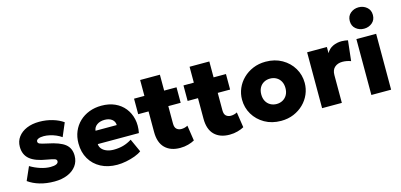

<svg xmlns="http://www.w3.org/2000/svg" viewBox="-69 -1239 3573 1709"><g transform="rotate(-15 1717.0 -385.0)"><path d="M265 14Q191 14 130.5 -3.8Q70 -21.5 25 -54L79.5 -177.5Q123.5 -151 172.2 -135.5Q221 -120 263.5 -120Q299 -120 317.5 -128.8Q336 -137.5 336 -154.5Q336 -169.5 319 -176Q302 -182.5 250.5 -191.5Q144 -208 94.5 -249.5Q45 -291 45 -364Q45 -415.5 73.8 -454Q102.5 -492.5 152.8 -513.8Q203 -535 268.5 -535Q332.5 -535 390 -518Q447.5 -501 488 -472L435.5 -348.5Q414 -364 386.8 -375.8Q359.5 -387.5 330.2 -394.2Q301 -401 274.5 -401Q243.5 -401 224.8 -392.8Q206 -384.5 206 -369.5Q206 -354.5 221.8 -347.5Q237.5 -340.5 289 -329.5Q402 -307 449 -269Q496 -231 496 -162Q496 -109 466.8 -69.2Q437.5 -29.5 385.5 -7.8Q333.5 14 265 14Z M843.5 15Q757.5 15 693 -19.2Q628.5 -53.5 592.8 -114.8Q557 -176 557 -258Q557 -318 578 -367.8Q599 -417.5 637 -453.8Q675 -490 726.8 -510Q778.5 -530 840.5 -530Q910 -530 963.8 -505.8Q1017.5 -481.5 1052.5 -437.8Q1087.5 -394 1100.8 -335.5Q1114 -277 1100.5 -208H721.5Q723 -182.5 739.2 -163.5Q755.5 -144.5 783.5 -133.8Q811.5 -123 848 -123Q894.5 -123 935 -134.2Q975.5 -145.5 1014.5 -170L1069.5 -48.5Q1046 -30.5 1007.8 -16.2Q969.5 -2 926 6.5Q882.5 15 843.5 15ZM733 -328H928.5Q928 -361 902.8 -381Q877.5 -401 835.5 -401Q793 -401 764.8 -381Q736.5 -361 733 -328Z M1423 15Q1334 15 1283.8 -34.8Q1233.5 -84.5 1233.5 -182.5V-661.5H1415.5V-515H1529.5V-372H1415.5V-212Q1415.5 -175 1433 -160Q1450.5 -145 1476 -145Q1491 -145 1506.2 -148.8Q1521.5 -152.5 1534.5 -160L1556 -18Q1532.5 -4.5 1497.5 5.2Q1462.5 15 1423 15ZM1138 -372V-515H1249V-372Z M1878.5 15Q1789.5 15 1739.2 -34.8Q1689 -84.5 1689 -182.5V-661.5H1871V-515H1985V-372H1871V-212Q1871 -175 1888.5 -160Q1906 -145 1931.5 -145Q1946.5 -145 1961.8 -148.8Q1977 -152.5 1990 -160L2011.5 -18Q1988 -4.5 1953 5.2Q1918 15 1878.5 15ZM1593.5 -372V-515H1704.5V-372Z M2353 15Q2268 15 2202.8 -22.2Q2137.5 -59.5 2100.8 -121.2Q2064 -183 2064 -257.5Q2064 -311.5 2085 -360.5Q2106 -409.5 2144.8 -447.5Q2183.5 -485.5 2236.5 -507.8Q2289.5 -530 2353 -530Q2438 -530 2503.2 -492.8Q2568.5 -455.5 2605.2 -393.8Q2642 -332 2642 -257.5Q2642 -204 2621 -154.8Q2600 -105.5 2561.2 -67.5Q2522.5 -29.5 2469.8 -7.2Q2417 15 2353 15ZM2353 -140.5Q2384.5 -140.5 2409.8 -154.8Q2435 -169 2449.8 -195.2Q2464.5 -221.5 2464.5 -257.5Q2464.5 -293.5 2450 -319.8Q2435.5 -346 2410.2 -360.2Q2385 -374.5 2353 -374.5Q2321 -374.5 2295.5 -360.2Q2270 -346 2255.8 -319.8Q2241.5 -293.5 2241.5 -257.5Q2241.5 -221.5 2256 -195.2Q2270.5 -169 2296 -154.8Q2321.5 -140.5 2353 -140.5Z M2733 0V-515H2915V-458Q2936 -496 2973.2 -513.5Q3010.5 -531 3055 -531Q3072.5 -531 3085.8 -528.8Q3099 -526.5 3112 -524L3091 -337.5Q3073.5 -344.5 3053.2 -348.2Q3033 -352 3013.5 -352Q2970.5 -352 2942.8 -328.2Q2915 -304.5 2915 -256.5V0Z M3187 0V-515H3369V0ZM3278 -586.5Q3235 -586.5 3203.2 -612.8Q3171.5 -639 3171.5 -685Q3171.5 -730.5 3203.2 -757Q3235 -783.5 3278 -783.5Q3321 -783.5 3352.8 -757Q3384.5 -730.5 3384.5 -685Q3384.5 -639 3352.8 -612.8Q3321 -586.5 3278 -586.5Z"/></g></svg>

Font: Geologica Cursive ExtraBold
Style: Regular
Weight: 800
Designer: Sindre Bremnes, Frode Helland
Foundry: Monokrom Skriftforlag AS
Version: Version 1.010;gftools[0.9.28]